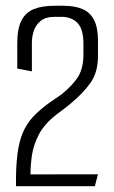

<svg xmlns="http://www.w3.org/2000/svg" viewBox="-20 -640 391 660"><path d="M35 0V-31.1Q35.8 -90.8 43.2 -131Q50.7 -171.2 65.6 -198.8Q80.5 -226.5 102.3 -247.4Q124.2 -268.3 152.9 -289.2Q163.3 -296.5 173.3 -303Q183.3 -309.5 191.7 -315.7Q231.5 -348.2 249.2 -377.5Q266.8 -406.8 266.8 -453.8V-489.2Q266.8 -539.5 246.6 -560.8Q226.3 -582.1 191.5 -582.1H167.5Q136.5 -582.1 119.3 -567.7Q102.1 -553.3 95.8 -532.9Q89.6 -512.5 89.6 -493.8V-394.7L39.4 -404.3V-492.8Q39.4 -541.4 53.6 -569.2Q67.8 -597.1 96.2 -608.7Q124.5 -620.2 168.1 -620.2H198.4Q238.3 -620.2 264.8 -608.3Q291.2 -596.3 304 -570Q316.8 -543.7 316.8 -500.5V-447Q316.8 -391.8 291.3 -355.7Q265.8 -319.5 222.5 -283.8Q210.8 -273.8 197.7 -264.1Q184.7 -254.3 172.1 -244.7Q132.4 -213.5 113.8 -178.1Q95.3 -142.7 90 -107.4Q84.8 -72.2 84.8 -40.5L316.8 -40.8L306 0Z"/></svg>

Font: Smooch Sans Thin
Style: Regular
Weight: 100
Designer: Robert E. Leuschke
Foundry: Robert E. Leuschke
Version: Version 1.010